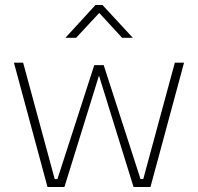

<svg xmlns="http://www.w3.org/2000/svg" viewBox="-20 -752 796 772"><path d="M171 0 36 -500H73L200 -32H211L359 -490H397L545 -32H556L683 -500H720L585 0H517L378 -448L239 0ZM243 -600 364 -732H392L514 -600H471L379 -700L286 -600Z"/></svg>

Font: Cairo Play ExtraLight
Style: Regular
Weight: 250
Version: Version 3.119